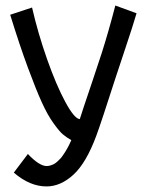

<svg xmlns="http://www.w3.org/2000/svg" viewBox="-20 -668 558 699"><path d="M81.5 -107.4Q123 -63.5 149.9 -63.5Q156.7 -63.5 163.8 -65.7Q170.9 -67.9 176.8 -71Q182.6 -74.2 188.7 -79.8Q194.8 -85.4 199.5 -90.3Q204.1 -95.2 209.2 -102.8Q214.4 -110.4 217.5 -115.2Q220.7 -120.1 225.1 -128.2Q229.5 -136.2 231.2 -139.6Q232.9 -143.1 236.1 -150.1Q239.3 -157.2 239.7 -157.7Q221.7 -168 208.7 -179Q195.8 -189.9 174.3 -220Q152.8 -250 132.1 -295.7Q111.3 -341.3 81.3 -422.4Q51.3 -503.4 17.1 -614.3L96.7 -640.6Q118.2 -546.9 151.4 -452.6Q184.6 -358.4 217.5 -297.4Q250.5 -236.3 270 -234.4H270.5Q272 -240.7 284.9 -278.8Q297.9 -316.9 317.6 -376Q337.4 -435.1 350.1 -474.1Q374.5 -550.3 399.9 -647.9L477.1 -619.6Q464.4 -575.7 435.8 -490.5Q407.2 -405.3 400.4 -383.8Q347.7 -219.7 330.6 -173.8Q293.9 -74.7 247.3 -32Q200.7 10.7 149.4 10.7Q88.4 10.7 30.3 -39.6Z"/></svg>

Font: FantasqueSansM Nerd Font
Style: Regular
Weight: 400
Monospace: yes
Designer: Jany Belluz
Version: Version 1.8.0 ; ttfautohint (v1.8.2);Nerd Fonts 3.4.0